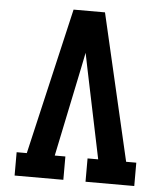

<svg xmlns="http://www.w3.org/2000/svg" viewBox="-53 -781 705 828"><g transform="rotate(5 300.0 -367.5)"><path d="M41 0V-101H85L232 -735H368L515 -101H559V0H348V-101H394L313 -490Q310 -506 306.5 -522Q303 -538 300 -554Q297 -538 293.5 -522Q290 -506 287 -490L206 -101H252V0Z"/></g></svg>

Font: Iosevka Etoile
Style: Bold
Weight: 700
Designer: Belleve Invis
Foundry: Belleve Invis
Version: Version 28.1.0; ttfautohint (v1.8.4)